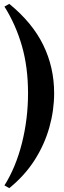

<svg xmlns="http://www.w3.org/2000/svg" viewBox="-20 -774 330 993"><path d="M3 -740 28 -754Q147 -657 203.5 -541.5Q260 -426 260 -292Q260 -203 235 -114.5Q210 -26 159 54Q108 134 28 199L3 185Q62 91 93.5 -34Q125 -159 125 -292Q125 -426 93.5 -536Q62 -646 3 -740Z"/></svg>

Font: Bona Nova SC
Style: Bold
Weight: 700
Designer: Mateusz Machalski
Foundry: Capitalics
Version: Version 4.001; ttfautohint (v1.8.4.7-5d5b)